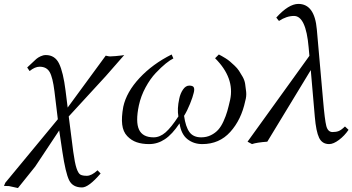

<svg xmlns="http://www.w3.org/2000/svg" viewBox="-48 -718 1786 973"><path d="M228 -254.9Q219.2 -326.2 203.6 -353Q188 -379.9 152.8 -379.9Q128.9 -379.9 102.1 -357.9L89.8 -376Q97.7 -382.8 112.8 -397.5Q127.9 -412.1 136 -419.2Q144 -426.3 157.5 -432.6Q170.9 -439 184.1 -439Q230.5 -439 251.5 -395.5Q272.5 -352.1 284.2 -258.8L294.9 -172.9L487.8 -436Q502.9 -432.1 509.8 -432.1Q520.5 -432.1 538.3 -433.8Q556.2 -435.5 568.8 -437L581.5 -439L487.8 -332L300.3 -127.9L323.2 50.8Q331.1 108.4 339.8 134.5Q348.6 160.6 359.1 166.7Q369.6 172.9 392.1 172.9Q416 172.9 446.3 145L461.9 161.1Q401.4 231.9 367.7 231.9Q320.3 231.9 302.2 195.1Q284.2 158.2 268.1 50.8L252 -57.1L130.4 126L43 234.9L-2 225.1L-27.8 224.1L-21 208L245.1 -113.8Z M1194.8 -206.1Q1174.8 -111.3 1119.1 -49.6Q1063.5 12.2 977.1 12.2Q933.6 12.2 901.9 -12.7Q870.1 -37.6 861.8 -92.8Q824.7 -37.1 787.6 -12.5Q750.5 12.2 707.5 12.2Q671.9 12.2 644.8 2.9Q617.7 -6.3 596.7 -28.3Q575.7 -50.3 571.3 -86.7Q566.9 -123 576.7 -176.8Q592.8 -251.5 659.2 -322.8Q725.6 -394 821.8 -441.9L830.6 -421.9Q814.5 -414.1 791.7 -395.8Q769 -377.4 741.2 -348.1Q713.4 -318.8 689.7 -275.1Q666 -231.4 655.8 -184.1Q638.2 -100.6 656.5 -61.3Q674.8 -22 730.5 -22Q762.2 -22 791 -47.1Q819.8 -72.3 856 -127.9Q849.1 -166.5 860.4 -217.8Q865.7 -244.1 879.4 -264.2Q893.1 -284.2 911.1 -284.2Q930.2 -284.2 934.3 -274.7Q938.5 -265.1 933.6 -247.1Q929.2 -227.1 915 -191.9Q900.9 -156.7 884.8 -130.9Q892.6 -75.2 912.1 -48.6Q931.6 -22 971.7 -22Q999 -22 1021 -33Q1043 -43.9 1057.9 -60.5Q1072.8 -77.1 1084.7 -103.5Q1096.7 -129.9 1103.8 -154.5Q1110.8 -179.2 1118.2 -211.9Q1142.1 -323.2 1042 -422.9L1061 -441.9Q1068.4 -438 1075.7 -434.1Q1083 -430.2 1095.5 -422.4Q1107.9 -414.6 1117.9 -406Q1127.9 -397.5 1141.1 -385Q1154.3 -372.6 1163.1 -359.4Q1171.9 -346.2 1181.6 -328.9Q1191.4 -311.5 1194.3 -293.2Q1197.3 -274.9 1199.5 -252.2Q1201.7 -229.5 1194.8 -206.1Z M1718.3 -60.1Q1698.2 -30.3 1669.9 -9Q1641.6 12.2 1620.1 12.2Q1584.5 12.2 1569.1 -19.8Q1553.7 -51.8 1547.4 -126L1526.9 -362.8L1306.6 0Q1252.9 3.9 1229 12.2L1206.5 0L1520 -435.1L1516.1 -478Q1502.4 -637.2 1441.9 -637.2Q1404.3 -637.2 1365.7 -611.8L1352.1 -628.9Q1414.1 -697.8 1463.9 -698.2Q1546.4 -698.2 1557.6 -568.8L1588.9 -213.9Q1597.7 -109.9 1605.7 -79.3Q1613.8 -48.8 1637.2 -48.8Q1655.8 -48.8 1668.7 -54Q1681.6 -59.1 1700.2 -77.1Z"/></svg>

Font: Linux Biolinum
Style: Italic
Weight: 400
Italic angle: -12°
Designer: Philipp H. Poll
Foundry: Philipp H. Poll
Version: Version 1.1.3 ; ttfautohint (v0.9)